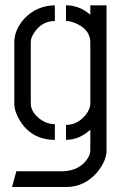

<svg xmlns="http://www.w3.org/2000/svg" viewBox="-20 -541 469 740"><path d="M26.4 179.7 43 119.1H223.6Q287.1 116.2 317.4 70.3Q328.1 53.7 328.1 38.1V-41Q285.2 -2 234.4 -2V-59.6Q278.3 -59.6 309.6 -97.7Q328.1 -120.1 328.1 -142.6V-377.9Q328.1 -423.8 278.3 -448.2Q254.9 -460 234.4 -460V-520.5Q283.2 -520.5 323.2 -488.3Q326.2 -485.4 328.1 -483.4V-520.5H390.6V38.1Q390.6 79.1 354.5 123Q306.6 178.7 237.3 179.7ZM35.2 -141.6V-381.8Q36.1 -426.8 74.2 -469.7Q122.1 -519.5 191.4 -520.5V-460Q140.6 -460 111.3 -414.1Q98.6 -395.5 98.6 -378.9V-142.6Q98.6 -110.4 131.8 -84Q159.2 -62.5 191.4 -62.5V-2Q102.5 -2 56.6 -76.2Q35.2 -111.3 35.2 -141.6Z"/></svg>

Font: Post No Bills Colombo
Style: Medium
Weight: 600
Designer: Kosala Senevirathne, Siva Puranthara, Lasantha Premarathna, Tharique Azeez
Foundry: Mooniak
Version: Version 1.220 ; ttfautohint (v1.5)